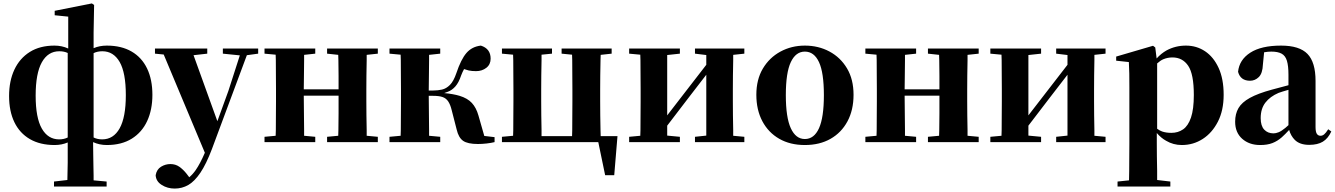

<svg xmlns="http://www.w3.org/2000/svg" viewBox="-20 -829 7786 1120"><path d="M295 259V230L373 221Q374 168 375 120Q375 63 375 2Q340 17 299 17Q214 17 154.5 -17.5Q95 -52 64 -116Q33 -180 33 -269Q33 -357 64 -423Q95 -489 154 -526Q213 -563 298 -563Q341 -563 378 -546V-732L299 -740V-766L516 -809L529 -800L526 -639V-548Q561 -563 603 -563Q688 -563 747.5 -528.5Q807 -494 838 -429.5Q869 -365 869 -276Q869 -189 838.5 -123Q808 -57 748.5 -20Q689 17 603 17Q560 17 523 0Q523 47 524 79Q524 114 525 141L526 195Q526 208 526 223L602 230V259ZM526 -519V-27Q548 -16 576 -16Q642 -16 678 -80.5Q714 -145 714 -274Q714 -405 678 -467.5Q642 -530 577 -530Q548 -530 526 -519ZM375 -27V-520Q354 -530 326 -530Q260 -530 224 -465.5Q188 -401 188 -271Q188 -142 224 -79Q260 -16 325 -16Q353 -16 375 -27Z M999 271Q957 271 923.5 250Q890 229 888 193Q894 159 919.5 143.5Q945 128 974 128Q1004 128 1026.5 144Q1049 160 1068 184L1084 205Q1105 187 1121 164Q1148 125 1175 62L935 -511L884 -516V-546H1189V-516L1109 -507L1248 -122L1312 -298L1379 -506L1280 -516V-546H1486V-516L1420 -507L1216 41Q1183 128 1149 178.5Q1115 229 1078.5 250Q1042 271 999 271Z M1523 0V-31L1588 -37Q1588 -51 1589 -69Q1589 -111 1589.5 -157Q1590 -203 1590 -238V-308Q1590 -343 1589.5 -389Q1589 -435 1589 -478Q1588 -495 1588 -510L1523 -516V-546H1819V-516L1754 -509Q1754 -495 1754 -477Q1753 -434 1753 -386Q1752 -344 1752 -308H1955Q1955 -344 1955 -386Q1954 -434 1954 -477Q1953 -495 1953 -509L1888 -516V-546H2184V-516L2119 -509Q2119 -495 2119 -478Q2118 -435 2117.5 -389Q2117 -343 2117 -308V-238Q2117 -203 2117.5 -157Q2118 -111 2119 -69Q2119 -51 2119 -37L2184 -31V0H1888V-31L1953 -37Q1953 -52 1954 -70Q1954 -114 1955 -168Q1955 -220 1955 -271H1752Q1752 -220 1753 -168Q1753 -114 1754 -70Q1754 -52 1754 -37L1819 -31V0Z M2252 0V-31L2317 -37Q2317 -51 2318 -69Q2318 -111 2318.5 -157Q2319 -203 2319 -238V-308Q2319 -343 2318.5 -389Q2318 -435 2318 -478Q2317 -495 2317 -510L2252 -516V-546H2548V-516L2483 -509Q2483 -495 2483 -478Q2482 -434 2482 -386Q2481 -340 2481 -301H2507Q2534 -301 2558.5 -306.5Q2583 -312 2604.5 -333.5Q2626 -355 2642 -402Q2669 -483 2701 -520Q2733 -557 2785 -563Q2842 -545 2842 -487Q2842 -453 2817 -433.5Q2792 -414 2757 -414Q2732 -414 2714 -418Q2701 -421 2687 -426Q2678 -410 2670 -389Q2656 -347 2636.5 -325Q2617 -303 2593 -294Q2582 -290 2571 -286Q2625 -281 2661 -270Q2707 -256 2732.5 -228.5Q2758 -201 2771 -155L2805 -36L2865 -29V0Q2845 5 2818.5 8Q2792 11 2768 11Q2708 11 2681.5 -7.5Q2655 -26 2644 -73L2615 -186Q2607 -219 2594.5 -237.5Q2582 -256 2561.5 -263Q2541 -270 2506 -270H2481Q2481 -219 2482 -168Q2482 -114 2483 -70Q2483 -52 2483 -37L2548 -31V0Z M3510 193 3470 0H2908V-31L2973 -37Q2973 -51 2974 -69Q2974 -111 2974.5 -157Q2975 -203 2975 -238V-308Q2975 -343 2974.5 -389Q2974 -435 2974 -478Q2973 -495 2973 -510L2908 -516V-546H3200V-516L3139 -510Q3139 -495 3139 -478Q3138 -435 3137.5 -389Q3137 -343 3137 -308V-238Q3137 -203 3137.5 -157Q3138 -111 3139 -69Q3139 -50 3139 -35H3317Q3317 -50 3318 -69Q3318 -111 3318.5 -157Q3319 -203 3319 -238V-308Q3319 -343 3318.5 -389Q3318 -435 3318 -478Q3317 -495 3317 -510L3256 -516V-546H3548V-516L3484 -509Q3483 -495 3483 -478Q3482 -435 3481.5 -389Q3481 -343 3481 -308V-238Q3481 -203 3481.5 -157Q3482 -111 3483 -69Q3483 -50 3484 -35H3582L3563 193Z M3650 0V-31L3715 -37Q3715 -51 3716 -69Q3716 -111 3716.5 -157Q3717 -203 3717 -238V-308Q3717 -343 3716.5 -389Q3716 -435 3716 -478Q3715 -495 3715 -510L3650 -516V-546H3946V-516L3872 -508V-156L3967 -279L4100 -451V-508L4034 -516V-546H4322V-516L4257 -509Q4257 -495 4257 -478Q4256 -435 4255.5 -389Q4255 -343 4255 -308V-238Q4255 -203 4255.5 -157Q4256 -111 4257 -69Q4257 -51 4257 -37L4322 -31V0H4034V-31L4100 -38V-393L3999 -262L3872 -96V-38L3946 -31V0Z M4675 17Q4589 17 4525.5 -19.5Q4462 -56 4427 -122Q4392 -188 4392 -276Q4392 -365 4430 -429Q4468 -493 4532.5 -528Q4597 -563 4675 -563Q4754 -563 4818.5 -528.5Q4883 -494 4921 -430Q4959 -366 4959 -276Q4959 -187 4923.5 -121Q4888 -55 4824.5 -19Q4761 17 4675 17ZM4675 -18Q4729 -18 4757.5 -81Q4786 -144 4786 -274Q4786 -405 4757.5 -466.5Q4729 -528 4675 -528Q4622 -528 4593 -466.5Q4564 -405 4564 -274Q4564 -144 4593 -81Q4622 -18 4675 -18Z M5028 0V-31L5093 -37Q5093 -51 5094 -69Q5094 -111 5094.5 -157Q5095 -203 5095 -238V-308Q5095 -343 5094.5 -389Q5094 -435 5094 -478Q5093 -495 5093 -510L5028 -516V-546H5324V-516L5259 -509Q5259 -495 5259 -477Q5258 -434 5258 -386Q5257 -344 5257 -308H5460Q5460 -344 5460 -386Q5459 -434 5459 -477Q5458 -495 5458 -509L5393 -516V-546H5689V-516L5624 -509Q5624 -495 5624 -478Q5623 -435 5622.5 -389Q5622 -343 5622 -308V-238Q5622 -203 5622.5 -157Q5623 -111 5624 -69Q5624 -51 5624 -37L5689 -31V0H5393V-31L5458 -37Q5458 -52 5459 -70Q5459 -114 5460 -168Q5460 -220 5460 -271H5257Q5257 -220 5258 -168Q5258 -114 5259 -70Q5259 -52 5259 -37L5324 -31V0Z M5757 0V-31L5822 -37Q5822 -51 5823 -69Q5823 -111 5823.5 -157Q5824 -203 5824 -238V-308Q5824 -343 5823.5 -389Q5823 -435 5823 -478Q5822 -495 5822 -510L5757 -516V-546H6053V-516L5979 -508V-156L6074 -279L6207 -451V-508L6141 -516V-546H6429V-516L6364 -509Q6364 -495 6364 -478Q6363 -435 6362.5 -389Q6362 -343 6362 -308V-238Q6362 -203 6362.5 -157Q6363 -111 6364 -69Q6364 -51 6364 -37L6429 -31V0H6141V-31L6207 -38V-393L6106 -262L5979 -96V-38L6053 -31V0Z M6499 259V230L6566 223Q6566 196 6567 168Q6567 124 6567.5 83Q6568 42 6568 7V-320Q6568 -369 6567.5 -400Q6567 -431 6565 -467L6491 -475V-499L6706 -562L6719 -552L6727 -488Q6753 -517 6785 -535Q6837 -563 6898 -563Q6960 -563 7009.5 -530Q7059 -497 7088.5 -433Q7118 -369 7118 -276Q7118 -185 7084.5 -119.5Q7051 -54 6996 -18.5Q6941 17 6874 17Q6824 17 6782 -8Q6753 -24 6728 -53V6Q6728 41 6728.5 82.5Q6729 124 6730 168Q6730 195 6730 221L6807 230V259ZM6730 -78Q6745 -67 6759 -62Q6782 -54 6813 -54Q6852 -54 6881.5 -74.5Q6911 -95 6927.5 -143.5Q6944 -192 6944 -275Q6944 -397 6911 -445.5Q6878 -494 6819 -494Q6791 -494 6765 -483Q6749 -476 6730 -459Z M7331 17Q7267 17 7226 -19.5Q7185 -56 7185 -119Q7185 -165 7204.5 -198.5Q7224 -232 7271 -258Q7318 -284 7399 -306Q7437 -317 7489 -330Q7492 -331 7496 -332V-393Q7496 -445 7487 -474.5Q7478 -504 7456 -516Q7434 -528 7396 -528Q7376 -528 7354 -524L7347 -453Q7345 -401 7323 -379.5Q7301 -358 7272 -358Q7216 -358 7202 -410Q7209 -480 7273 -521.5Q7337 -563 7453 -563Q7560 -563 7607 -514.5Q7654 -466 7654 -357V-88Q7654 -60 7661.5 -48.5Q7669 -37 7683 -37Q7694 -37 7704 -45Q7714 -53 7728 -75L7746 -62Q7727 -21 7696.5 -2.5Q7666 16 7617 16Q7562 16 7533 -13Q7510 -36 7500 -71Q7477 -46 7457 -28Q7432 -6 7402.5 5.5Q7373 17 7331 17ZM7496 -305Q7460 -295 7438 -287Q7389 -266 7361.5 -230.5Q7334 -195 7334 -140Q7334 -95 7354.5 -73Q7375 -51 7409 -51Q7422 -51 7438.5 -57.5Q7455 -64 7478 -83Q7486 -90 7496 -99ZM7294 -509Q7288 -507 7282 -505Z"/></svg>

Font: Early Summer Mincho Heavy
Style: Regular
Weight: 900
Designer: GuiWonder
Version: Version 1.002